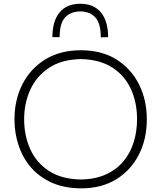

<svg xmlns="http://www.w3.org/2000/svg" viewBox="-20 -993 858 1022"><path d="M412.5 9.5Q325 9.5 258.5 -19.5Q192 -48.5 147.2 -99.2Q102.5 -150 79.8 -216.5Q57 -283 57 -357.5Q57 -461.5 99.5 -544.8Q142 -628 221.2 -676.8Q300.5 -725.5 410.5 -725.5Q522 -725.5 600.5 -676Q679 -626.5 720.2 -543.2Q761.5 -460 761.5 -358Q761.5 -252.5 719 -169.5Q676.5 -86.5 598.5 -38.5Q520.5 9.5 412.5 9.5ZM410.5 -37.5Q489 -39 545.8 -65.5Q602.5 -92 638.8 -136.5Q675 -181 692.2 -238Q709.5 -295 709.5 -358Q709.5 -448.5 676.2 -520.2Q643 -592 576.5 -634.2Q510 -676.5 410.5 -678.5Q308 -676.5 241 -632Q174 -587.5 141.2 -515.2Q108.5 -443 108.5 -358Q108.5 -272.5 140.5 -200.2Q172.5 -128 239.2 -83.8Q306 -39.5 410.5 -37.5ZM516.5 -794Q516.5 -868 488.2 -899.5Q460 -931 407.5 -932.5Q354.5 -931 326 -899.8Q297.5 -868.5 297.5 -795.5H259Q259 -881 297.2 -927Q335.5 -973 407.5 -973Q478.5 -973 517 -927Q555.5 -881 555.5 -795.5Z"/></svg>

Font: Commissioner Loud ExtraLight
Style: Regular
Weight: 200
Designer: Kostas Bartsokas
Foundry: Kostas Bartsokas
Version: Version 1.000; ttfautohint (v1.8.3)